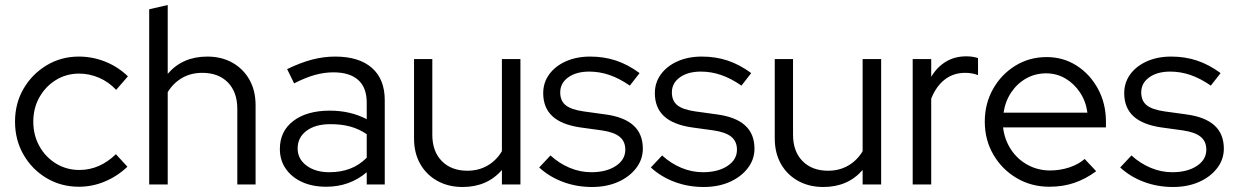

<svg xmlns="http://www.w3.org/2000/svg" viewBox="-20 -737 4929 767"><path d="M295 9Q224 9 166 -25.5Q108 -60 74 -119Q40 -178 40 -251Q40 -324 74 -382.5Q108 -441 166 -476Q224 -511 295 -511Q350 -511 401 -490.5Q452 -470 491 -432L444 -378Q414 -410 375.5 -426.5Q337 -443 296 -443Q245 -443 203.5 -417.5Q162 -392 137.5 -348.5Q113 -305 113 -251Q113 -197 137.5 -153Q162 -109 204 -83.5Q246 -58 297 -58Q338 -58 374.5 -74Q411 -90 443 -121L489 -71Q449 -33 399 -12Q349 9 295 9Z M576 0V-700L650 -717V-442Q709 -511 808 -511Q865 -511 908.5 -486.5Q952 -462 976.5 -418.5Q1001 -375 1001 -317V0H928V-302Q928 -369 890.5 -407.5Q853 -446 788 -446Q743 -446 708 -426Q673 -406 650 -369V0Z M1283 9Q1228 9 1186.5 -10Q1145 -29 1121.5 -63Q1098 -97 1098 -142Q1098 -213 1152 -254Q1206 -295 1298 -295Q1379 -295 1445 -261V-327Q1445 -387 1411 -417.5Q1377 -448 1312 -448Q1275 -448 1237.5 -437.5Q1200 -427 1155 -404L1127 -461Q1181 -487 1227 -499Q1273 -511 1319 -511Q1414 -511 1465.5 -466Q1517 -421 1517 -337V0H1445V-49Q1411 -20 1370.5 -5.5Q1330 9 1283 9ZM1169 -144Q1169 -102 1204.5 -75.5Q1240 -49 1296 -49Q1341 -49 1378 -63Q1415 -77 1445 -107V-201Q1414 -222 1379 -231.5Q1344 -241 1300 -241Q1240 -241 1204.5 -214.5Q1169 -188 1169 -144Z M1828 10Q1771 10 1727 -14.5Q1683 -39 1658.5 -82.5Q1634 -126 1634 -184V-501H1707V-199Q1707 -132 1745 -93.5Q1783 -55 1847 -55Q1892 -55 1927.5 -75.5Q1963 -96 1985 -133V-501H2059V0H1985V-58Q1926 10 1828 10Z M2345 10Q2283 10 2228.5 -10.5Q2174 -31 2134 -68L2179 -116Q2214 -84 2256 -66.5Q2298 -49 2342 -49Q2402 -49 2440 -74Q2478 -99 2478 -139Q2478 -172 2455.5 -190.5Q2433 -209 2385 -216L2298 -228Q2223 -239 2186.5 -273Q2150 -307 2150 -365Q2150 -407 2174 -440Q2198 -473 2240.5 -492Q2283 -511 2338 -511Q2393 -511 2441 -495Q2489 -479 2535 -445L2496 -395Q2454 -424 2414.5 -437.5Q2375 -451 2334 -451Q2282 -451 2250 -428Q2218 -405 2218 -368Q2218 -334 2240 -316.5Q2262 -299 2311 -292L2398 -280Q2473 -270 2510.5 -236Q2548 -202 2548 -143Q2548 -100 2521 -65Q2494 -30 2448.5 -10Q2403 10 2345 10Z M2791 10Q2729 10 2674.5 -10.5Q2620 -31 2580 -68L2625 -116Q2660 -84 2702 -66.5Q2744 -49 2788 -49Q2848 -49 2886 -74Q2924 -99 2924 -139Q2924 -172 2901.5 -190.5Q2879 -209 2831 -216L2744 -228Q2669 -239 2632.5 -273Q2596 -307 2596 -365Q2596 -407 2620 -440Q2644 -473 2686.5 -492Q2729 -511 2784 -511Q2839 -511 2887 -495Q2935 -479 2981 -445L2942 -395Q2900 -424 2860.5 -437.5Q2821 -451 2780 -451Q2728 -451 2696 -428Q2664 -405 2664 -368Q2664 -334 2686 -316.5Q2708 -299 2757 -292L2844 -280Q2919 -270 2956.5 -236Q2994 -202 2994 -143Q2994 -100 2967 -65Q2940 -30 2894.5 -10Q2849 10 2791 10Z M3269 10Q3212 10 3168 -14.5Q3124 -39 3099.5 -82.5Q3075 -126 3075 -184V-501H3148V-199Q3148 -132 3186 -93.5Q3224 -55 3288 -55Q3333 -55 3368.5 -75.5Q3404 -96 3426 -133V-501H3500V0H3426V-58Q3367 10 3269 10Z M3626 0V-501H3700V-430Q3723 -469 3758.5 -490.5Q3794 -512 3840 -512Q3866 -512 3887 -505V-437Q3874 -442 3861 -444Q3848 -446 3835 -446Q3789 -446 3754.5 -419.5Q3720 -393 3700 -343V0Z M4172 9Q4100 9 4041.5 -25.5Q3983 -60 3948.5 -119Q3914 -178 3914 -251Q3914 -323 3947 -381.5Q3980 -440 4036 -474.5Q4092 -509 4161 -509Q4228 -509 4281.5 -474.5Q4335 -440 4366.5 -381.5Q4398 -323 4398 -251V-228H3987Q3993 -179 4018.5 -140Q4044 -101 4085 -78.5Q4126 -56 4175 -56Q4214 -56 4251 -68Q4288 -80 4313 -102L4359 -53Q4317 -22 4271.5 -6.5Q4226 9 4172 9ZM3989 -287H4324Q4318 -332 4294.5 -367.5Q4271 -403 4236 -423.5Q4201 -444 4159 -444Q4116 -444 4080 -424Q4044 -404 4020 -368.5Q3996 -333 3989 -287Z M4666 10Q4604 10 4549.5 -10.5Q4495 -31 4455 -68L4500 -116Q4535 -84 4577 -66.5Q4619 -49 4663 -49Q4723 -49 4761 -74Q4799 -99 4799 -139Q4799 -172 4776.5 -190.5Q4754 -209 4706 -216L4619 -228Q4544 -239 4507.5 -273Q4471 -307 4471 -365Q4471 -407 4495 -440Q4519 -473 4561.5 -492Q4604 -511 4659 -511Q4714 -511 4762 -495Q4810 -479 4856 -445L4817 -395Q4775 -424 4735.5 -437.5Q4696 -451 4655 -451Q4603 -451 4571 -428Q4539 -405 4539 -368Q4539 -334 4561 -316.5Q4583 -299 4632 -292L4719 -280Q4794 -270 4831.5 -236Q4869 -202 4869 -143Q4869 -100 4842 -65Q4815 -30 4769.5 -10Q4724 10 4666 10Z"/></svg>

Font: Red Hat Display Variable
Style: Regular
Weight: 400
Designer: Pentagram, MCKL
Foundry: Pentagram, MCKL
Version: Version 1.021